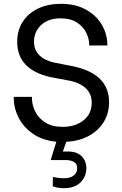

<svg xmlns="http://www.w3.org/2000/svg" viewBox="-20 -735 639 1005"><path d="M327 7 309 58H335Q383 58 407.5 83Q432 108 432 146Q432 188 402 219Q372 250 314 250Q282 250 256 240L257 191Q287 198 315 198Q348 198 366 183.5Q384 169 384 146Q384 121 366 112Q348 103 329 103H246V100L275 7Q203 0 153 -34.5Q103 -69 77.5 -119Q52 -169 52 -223V-228H147V-223Q147 -188 163.5 -153Q180 -118 216 -94.5Q252 -71 308 -71Q374 -71 417 -105Q460 -139 460 -197Q460 -245 428.5 -273.5Q397 -302 348 -312L246 -331Q70 -370 70 -516Q70 -576 99 -621Q128 -666 179.5 -690.5Q231 -715 299 -715Q376 -715 431 -684Q486 -653 514 -603.5Q542 -554 542 -501V-497H447V-500Q447 -530 432.5 -561.5Q418 -593 384.5 -616Q351 -639 296 -639Q233 -639 195.5 -604Q158 -569 158 -517Q158 -473 187 -445Q216 -417 266 -407L358 -389Q551 -350 551 -200Q551 -142 523 -96.5Q495 -51 444.5 -23.5Q394 4 327 7Z"/></svg>

Font: Be Vietnam
Style: Regular
Weight: 400
Designer: Gabriel Lam
Foundry: TypeRant
Version: Version 4.000